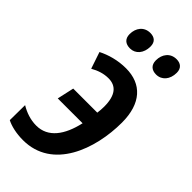

<svg xmlns="http://www.w3.org/2000/svg" viewBox="-239 -800 869 869"><g transform="rotate(45 196.0 -365.5)"><path d="M152 -626C187 -626 212 -655 212 -698C212 -727 195 -741 168 -741C128 -741 105 -710 105 -671C105 -641 123 -626 152 -626ZM319 -626C355 -626 380 -655 380 -698C380 -727 362 -741 336 -741C296 -741 273 -710 273 -671C273 -641 291 -626 319 -626ZM103 10C292 10 364 -193 364 -363C364 -485 304 -550 203 -550C151 -550 103 -536 66 -517L93 -437C121 -453 149 -462 179 -462C228 -462 256 -430 256 -357C256 -345 255 -329 253 -316H99L81 -235H240C219 -141 174 -79 99 -79C62 -79 28 -91 -2 -109L-3 -12C22 1 60 10 103 10Z"/></g></svg>

Font: Noto Sans Display SemiCondensed Medium
Style: Italic
Weight: 500
Width: 4
Italic angle: -12°
Designer: Monotype Design Team
Foundry: Monotype Imaging Inc.
Version: Version 1.900